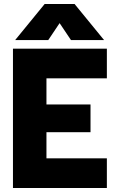

<svg xmlns="http://www.w3.org/2000/svg" viewBox="-20 -943 581 963"><path d="M204 -923H354L502 -742H336L279 -827L222 -742H56ZM45 -699H516V-550H213V-419H434V-280H213V-149H516V0H45Z"/></svg>

Font: Readiness
Style: Bold
Weight: 700
Designer: Katatrad Team
Foundry: CadsonDemak
Version: Version 1.00;January 16, 2020;FontCreator 12.0.0.2550 64-bit